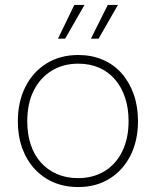

<svg xmlns="http://www.w3.org/2000/svg" viewBox="-20 -747 629 775"><path d="M296 8Q241 8 196.5 -11Q152 -30 119.5 -65.5Q87 -101 69.5 -149.5Q52 -198 52 -257Q52 -336 82.5 -396.5Q113 -457 168 -491Q223 -525 296 -525Q350 -525 394.5 -506Q439 -487 470.5 -451.5Q502 -416 519.5 -367Q537 -318 537 -258Q537 -180 507 -120Q477 -60 422.5 -26Q368 8 296 8ZM295 -28Q356 -28 402 -56Q448 -84 473.5 -136Q499 -188 499 -258Q499 -310 485 -352.5Q471 -395 444.5 -426Q418 -457 380.5 -473.5Q343 -490 296 -490Q235 -490 188.5 -461.5Q142 -433 116 -381Q90 -329 90 -257Q90 -206 104 -163.5Q118 -121 145 -91Q172 -61 210 -44.5Q248 -28 295 -28ZM214 -591 280 -727H321L243 -591ZM347 -591 415 -727H456L378 -591Z"/></svg>

Font: Mona Sans ExtraLight
Style: Regular
Weight: 200
Designer: Deni Anggara
Foundry: GitHub
Version: Version 2.000